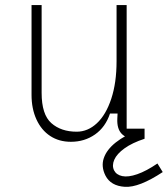

<svg xmlns="http://www.w3.org/2000/svg" viewBox="-20 -550 665 761"><path d="M105 -174V-530H145V-182Q145 -96 183.5 -62Q222 -28 284 -28Q328 -28 364 -61.5Q400 -95 421 -158.5Q442 -222 442 -307V-530H482V-40H553V0H517Q481 0 462 -20Q443 -40 445 -80L446 -100H416Q398 -46 356.5 -17Q315 12 261 12Q214 12 179 -11Q144 -34 124.5 -76.5Q105 -119 105 -174ZM398 146Q380 110 391.5 76.5Q403 43 439 14.5Q475 -14 530 -35L553 0Q504 16 473.5 38Q443 60 433 83Q423 106 432 125Q441 143 464.5 148Q488 153 524 140.5Q560 128 604 98L625 132Q531 194 475 190.5Q419 187 398 146Z"/></svg>

Font: Fliege Mono Thin
Style: Regular
Weight: 100
Version: Version 0.020;Glyphs 3.3 (3306)